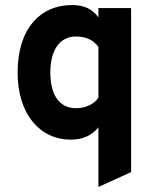

<svg xmlns="http://www.w3.org/2000/svg" viewBox="-20 -543 616 763"><path d="M262 12C313 12 348 -8 371 -37V200L501 141V-511H371V-474C348 -506 316 -523 267 -523C139 -523 50 -428 50 -255C50 -87 140 12 262 12ZM282 -113C217 -113 180 -164 180 -255C180 -341 215 -398 282 -398C325 -398 352 -382 371 -357V-155C358 -134 327 -113 282 -113Z"/></svg>

Font: Overpass ExtraBold
Style: Regular
Weight: 800
Designer: Delve Withrington, Thomas Jockin
Foundry: Delve Fonts
Version: Version 3.000;DELV;Overpass